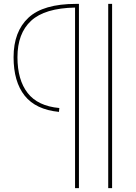

<svg xmlns="http://www.w3.org/2000/svg" viewBox="-20 -760 702 990"><path d="M538 210V-740H558V210ZM286 -203 284 -183Q164 -195 107 -267Q50 -339 50 -465Q50 -597 126.5 -668.5Q203 -740 373 -740H387V210H367V-721Q211 -718 140.5 -653Q70 -588 70 -465Q70 -348 122.5 -280.5Q175 -213 286 -203Z"/></svg>

Font: Georama Extended Thin
Style: Regular
Weight: 100
Width: 7
Designer: Jean-Baptiste Levee
Foundry: Production Type
Version: Version 1.000